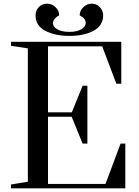

<svg xmlns="http://www.w3.org/2000/svg" viewBox="-20 -1028 761 1048"><path d="M40 0V-21L132 -36V-764L40 -778V-800H642V-571H615L538 -775H242V-415H372L431 -560H457V-244H431L371 -391H242V-24H556L638 -244H664V0ZM174 -944Q174 -971 192 -989.5Q210 -1008 237 -1008Q263 -1008 283 -989Q303 -970 303 -944Q287 -936 278 -924.5Q269 -913 269 -902Q269 -882 292.5 -868Q316 -854 359 -854Q400 -854 424 -868.5Q448 -883 448 -903Q448 -928 415 -944Q415 -970 435 -989Q455 -1008 481 -1008Q507 -1008 525 -989Q543 -970 543 -944Q543 -888 490.5 -860Q438 -832 359 -832Q280 -832 227 -860Q174 -888 174 -944Z"/></svg>

Font: Prata
Style: Regular
Weight: 400
Designer: Ivan Petrov
Foundry: Cyreal
Version: Version 2.000